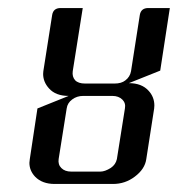

<svg xmlns="http://www.w3.org/2000/svg" viewBox="-20 -458 443 478"><path d="M53.2 -52.7Q53.2 -55.2 54.2 -62L73.2 -188L150.9 -219.2Q118.7 -219.2 102.1 -237.8Q87.4 -253.9 87.4 -273.9Q87.4 -278.3 87.9 -280.8L109.9 -420.9Q112.8 -438 130.9 -438H186L161.1 -280.8Q159.2 -267.1 167 -258.3Q174.8 -250 191.9 -250H265.1Q282.2 -250 292 -257.8Q303.7 -266.6 306.2 -280.8L328.1 -420.9Q331.1 -438 349.1 -438H402.8L378.9 -282.2L300.8 -251Q333 -251 350.1 -231.9Q364.3 -216.3 364.3 -195.3Q364.3 -190.4 363.8 -188L344.2 -62Q340.8 -37.1 315.4 -18.1Q291.5 0 261.2 0H116.2Q85 0 67.4 -18.1Q53.2 -33.2 53.2 -52.7ZM126 -62Q124 -48.3 132.8 -39.6Q141.6 -30.8 157.2 -30.8H230Q241.2 -30.8 255.9 -40Q268.1 -48.3 271 -62L291 -188Q293.5 -201.2 284.7 -210Q275.4 -219.2 259.8 -219.2H187Q171.4 -219.2 159.7 -210.4Q147.9 -201.7 146 -188Z"/></svg>

Font: Hhenum
Style: Italic
Weight: 400
Designer: T. Christopher White
Version: Version 1.0